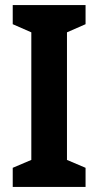

<svg xmlns="http://www.w3.org/2000/svg" viewBox="-20 -734 388 754"><path d="M316 0V-75L243 -106V-607L316 -639V-714H30V-639L103 -607V-106L30 -75V0Z"/></svg>

Font: Noto Sans Display SemiCondensed
Style: Bold
Weight: 700
Width: 4
Designer: Monotype Design Team
Foundry: Monotype Imaging Inc.
Version: Version 1.900